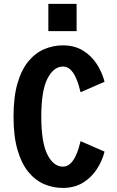

<svg xmlns="http://www.w3.org/2000/svg" viewBox="-20 -934 590 965"><path d="M295 10.5Q247 10.5 202.5 -8.2Q158 -27 123.2 -69Q88.5 -111 68.2 -179.8Q48 -248.5 48 -348Q48 -447.5 68.2 -516.2Q88.5 -585 123.5 -626.8Q158.5 -668.5 203 -687.2Q247.5 -706 296 -706Q354 -706 396.5 -680.2Q439 -654.5 466.2 -612.5Q493.5 -570.5 505.5 -523L385 -470.5Q381.5 -485.5 375 -507.2Q368.5 -529 358.2 -550Q348 -571 332.8 -585.2Q317.5 -599.5 296.5 -599.5Q249.5 -599.5 218.5 -538.8Q187.5 -478 187.5 -348Q187.5 -218 218.2 -157.2Q249 -96.5 296 -96.5Q317 -96.5 332.2 -110.5Q347.5 -124.5 358 -145.5Q368.5 -166.5 375 -188Q381.5 -209.5 385 -224.5L505.5 -172Q493.5 -124.5 466.2 -83Q439 -41.5 396.5 -15.5Q354 10.5 295 10.5ZM223 -914.5H365V-777.5H223Z"/></svg>

Font: Trispace SemiCondensed SemiBold
Style: Regular
Weight: 600
Width: 4
Designer: Tyler Finck
Foundry: Etcetera Type Company
Version: Version 1.210; ttfautohint (v1.8.3)